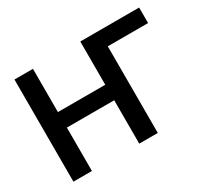

<svg xmlns="http://www.w3.org/2000/svg" viewBox="-142 -955 1283 1184"><g transform="rotate(-30 499.5 -363.5)"><path d="M672.6 0H540.5V-308.9H203.5V0H71.7V-727.3H203.5V-419.4H540.5V-727.3H959.5V-616.8H672.6Z"/></g></svg>

Font: Linik Sans SemiBold
Style: Regular
Weight: 600
Designer: Fonts by Rasmus Andersson / Changes by Cristiano Sobral with parts from Marc Monis
Foundry: rsms
Version: Version 3.020; ttfautohint (v1.6)